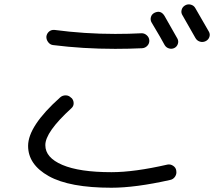

<svg xmlns="http://www.w3.org/2000/svg" viewBox="-20 -839 1040 891"><path d="M803.7 -659.2Q809.6 -647.5 805.2 -634.8Q800.8 -622.1 789.1 -616.2Q777.3 -610.4 764.2 -614.3Q751 -618.2 744.1 -629.9Q730.5 -656.2 683.6 -734.4Q676.8 -746.1 680.2 -759.3Q683.6 -772.5 696.3 -779.3Q725.6 -793.9 743.2 -765.6Q801.8 -662.1 803.7 -659.2ZM886.7 -800.8Q905.3 -767.6 949.2 -692.4Q956.1 -680.7 951.7 -667.5Q947.3 -654.3 934.1 -647.9Q920.9 -641.6 907.2 -646Q893.6 -650.4 886.7 -663.1Q852.5 -722.7 827.1 -767.6Q819.3 -779.3 822.8 -793Q826.2 -806.6 838.9 -814Q851.6 -821.3 865.7 -817.4Q879.9 -813.5 886.7 -800.8ZM514.6 -681.6Q579.1 -681.6 635.7 -684.6Q649.4 -685.5 660.6 -675.8Q671.9 -666 672.9 -651.9Q673.8 -637.7 664.1 -627Q654.3 -616.2 639.6 -615.2Q578.1 -612.3 514.6 -612.3Q365.2 -612.3 225.6 -629.9Q211.9 -631.8 203.1 -644Q194.3 -656.2 195.3 -669.9Q197.3 -683.6 207.5 -692.4Q217.8 -701.2 232.4 -700.2Q373 -681.6 514.6 -681.6ZM497.1 32.2Q302.7 32.2 206.5 -21.5Q110.4 -75.2 110.4 -162.1Q110.4 -253.9 258.8 -386.7Q269.5 -396.5 284.7 -396.5Q299.8 -396.5 310.5 -384.8H311.5Q321.3 -375 321.8 -360.8Q322.3 -346.7 311.5 -336.9Q189.5 -225.6 190.4 -165Q190.4 -107.4 269.5 -73.7Q348.6 -40 497.1 -40Q603.5 -40 756.8 -75.2Q770.5 -78.1 783.2 -69.8Q795.9 -61.5 797.9 -47.9V-46.9Q800.8 -32.2 792.5 -19.5Q784.2 -6.8 769.5 -3.9Q608.4 32.2 497.1 32.2Z"/></svg>

Font: Rounded-L Mgen+ 2m regular
Style: Regular
Weight: 400
Designer: [Source Han Sans]
Ryoko NISHIZUKA  (kana & ideographs); Paul D. Hunt (Latin, Greek & Cyrillic); Wenlong ZHANG  (bopomofo
Version: Version 1.059.20150602